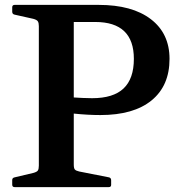

<svg xmlns="http://www.w3.org/2000/svg" viewBox="-20 -766 737 786"><path d="M139 0V-746H282V0ZM40 0Q30 0 30 -10V-29Q30 -38 40 -40L116 -58Q131 -62 135 -68Q139 -74 139 -88V-210H282V-93Q282 -77 286.5 -72Q291 -67 304 -64L426 -40Q435 -38 435 -28V-9Q435 0 425 0ZM30 -736Q30 -746 40 -746H282V-537H139V-659Q139 -672 135 -678.5Q131 -685 116 -689L40 -706Q30 -708 30 -718ZM282 -367Q299 -366 318.5 -365Q338 -364 357 -364Q444 -364 486 -404Q528 -444 528 -525Q528 -676 370 -676H282V-746H384Q521 -746 597.5 -687.5Q674 -629 674 -525Q674 -415 600.5 -355Q527 -295 391 -295Q366 -295 338.5 -296.5Q311 -298 282 -301Z"/></svg>

Font: Hahmlet SemiBold
Style: Regular
Weight: 600
Version: Version 1.002